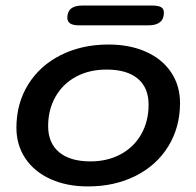

<svg xmlns="http://www.w3.org/2000/svg" viewBox="-20 -660 706 690"><path d="M39 -201Q39 -288 81 -356Q123 -424 198.5 -462Q274 -500 370 -500Q446 -500 504.5 -474Q563 -448 595 -400Q627 -352 627 -290Q627 -203 585 -134.5Q543 -66 467.5 -28Q392 10 296 10Q220 10 161.5 -16.5Q103 -43 71 -91Q39 -139 39 -201ZM514 -284Q514 -345 475 -377.5Q436 -410 363 -410Q301 -410 253.5 -384.5Q206 -359 179.5 -312.5Q153 -266 153 -207Q153 -146 192.5 -113Q232 -80 305 -80Q366 -80 413.5 -105.5Q461 -131 487.5 -177.5Q514 -224 514 -284ZM222 -596Q222 -640 275 -640H528Q548 -640 558.5 -634.5Q569 -629 569 -614Q569 -592 555 -580.5Q541 -569 515 -569H263Q222 -569 222 -596Z"/></svg>

Font: Kodchasan SemiBold
Style: Italic
Weight: 600
Italic angle: -10°
Version: Version 1.000; ttfautohint (v1.6)